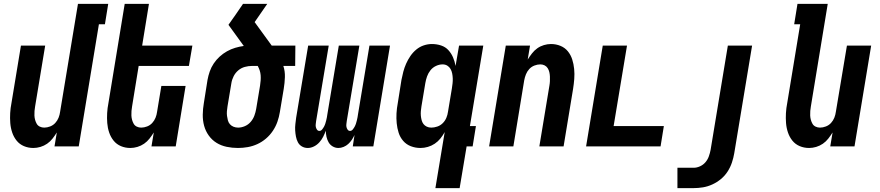

<svg xmlns="http://www.w3.org/2000/svg" viewBox="-20 -755 4540 990"><path d="M152 8Q126 8 103.5 -1.5Q81 -11 66 -29.5Q51 -48 43 -71.5Q35 -95 33 -120.5Q31 -146 32.5 -172Q34 -198 39 -223L88 -520H213L161 -206Q159 -195 158 -183Q157 -171 157.5 -159.5Q158 -148 161 -137Q164 -126 169.5 -116.5Q175 -107 185.5 -102Q196 -97 208 -97Q223 -97 238.5 -103Q254 -109 265 -121Q276 -133 282 -148Q288 -163 290 -179L382 -735H538L521 -630H490L386 0H261L273 -72Q263 -56 251 -40.5Q239 -25 223 -14Q207 -3 188.5 2.5Q170 8 152 8Z M652 8Q626 8 603.5 -1.5Q581 -11 566 -29.5Q551 -48 543 -71.5Q535 -95 533 -120.5Q531 -146 532.5 -172Q534 -198 539 -223L623 -735H748L713 -520H972L954 -415H695L661 -206Q659 -195 658 -183Q657 -171 657.5 -159.5Q658 -148 661 -137Q664 -126 669.5 -116.5Q675 -107 685.5 -102Q696 -97 708 -97Q723 -97 738.5 -103Q754 -109 765 -121Q776 -133 782 -148Q788 -163 790 -179L812 -312H937L886 0H761L773 -72Q763 -56 751 -40.5Q739 -25 723 -14Q707 -3 688.5 2.5Q670 8 652 8Z M1207 8Q1177 8 1148.5 2Q1120 -4 1096.5 -18.5Q1073 -33 1056.5 -56Q1040 -79 1032.5 -106.5Q1025 -134 1025.5 -164Q1026 -194 1031 -223L1050 -343Q1054 -365 1061.5 -386.5Q1069 -408 1082 -427.5Q1095 -447 1112.5 -463Q1130 -479 1150.5 -490.5Q1171 -502 1193 -508.5Q1215 -515 1237 -518L1158 -627Q1177 -654 1196 -681Q1215 -708 1233 -735H1358L1293 -641L1381 -520H1503L1502 -415H1441Q1450 -388 1449 -357.5Q1448 -327 1443 -297L1423 -177Q1419 -152 1410.5 -127.5Q1402 -103 1387 -80.5Q1372 -58 1351.5 -40.5Q1331 -23 1307 -12Q1283 -1 1257.5 3.5Q1232 8 1207 8ZM1208 -97Q1225 -97 1242.5 -104.5Q1260 -112 1272.5 -126.5Q1285 -141 1291.5 -158.5Q1298 -176 1301 -194L1321 -314Q1323 -327 1324 -340.5Q1325 -354 1324 -367Q1323 -380 1319 -392Q1315 -404 1309 -415H1279Q1261 -415 1242.5 -410Q1224 -405 1209 -392.5Q1194 -380 1185 -362.5Q1176 -345 1173 -326L1153 -206Q1151 -194 1150 -181.5Q1149 -169 1150.5 -157.5Q1152 -146 1155 -134.5Q1158 -123 1165.5 -114.5Q1173 -106 1184 -101.5Q1195 -97 1208 -97Z M1567 8Q1550 8 1536.5 0Q1523 -8 1516 -21.5Q1509 -35 1506 -50.5Q1503 -66 1502 -82.5Q1501 -99 1503 -115.5Q1505 -132 1507 -148L1569 -520H1675L1610 -131Q1609 -123 1608 -115Q1607 -107 1608.5 -100Q1610 -93 1614.5 -86.5Q1619 -80 1627 -80Q1635 -80 1641 -87.5Q1647 -95 1651 -102.5Q1655 -110 1657.5 -118Q1660 -126 1662 -134Q1664 -142 1665.5 -150Q1667 -158 1668 -166L1727 -520H1833L1768 -131Q1767 -123 1766 -115Q1765 -107 1766.5 -100Q1768 -93 1772.5 -86.5Q1777 -80 1785 -80Q1793 -80 1799 -87.5Q1805 -95 1809 -102.5Q1813 -110 1815.5 -118Q1818 -126 1820 -134Q1822 -142 1823.5 -150Q1825 -158 1826 -166L1885 -520H1991L1905 0H1799L1808 -59Q1802 -46 1794 -34Q1786 -22 1775.5 -12.5Q1765 -3 1751.5 2.5Q1738 8 1725 8Q1709 8 1695.5 0Q1682 -8 1674.5 -21Q1667 -34 1663.5 -49.5Q1660 -65 1660 -81Q1654 -65 1646.5 -50Q1639 -35 1627 -21.5Q1615 -8 1599 0Q1583 8 1567 8Z M2204 -97Q2219 -97 2235 -102.5Q2251 -108 2263 -120Q2275 -132 2281.5 -147.5Q2288 -163 2290 -179L2310 -299Q2312 -312 2313.5 -325Q2315 -338 2314.5 -351Q2314 -364 2311.5 -376.5Q2309 -389 2303 -399.5Q2297 -410 2286.5 -416.5Q2276 -423 2262 -423Q2245 -423 2228 -415Q2211 -407 2199.5 -392.5Q2188 -378 2182 -361Q2176 -344 2173 -326L2153 -206Q2151 -194 2150 -182Q2149 -170 2150 -158.5Q2151 -147 2154 -135.5Q2157 -124 2163.5 -115.5Q2170 -107 2180.5 -102Q2191 -97 2204 -97ZM2225 215 2273 -74Q2263 -56 2250.5 -40.5Q2238 -25 2221.5 -14Q2205 -3 2186 2.5Q2167 8 2148 8Q2122 8 2098.5 -1Q2075 -10 2059 -28.5Q2043 -47 2035.5 -70.5Q2028 -94 2025.5 -119.5Q2023 -145 2024.5 -171Q2026 -197 2031 -223L2050 -343Q2054 -364 2059.5 -385Q2065 -406 2074 -426.5Q2083 -447 2096 -466Q2109 -485 2126.5 -499.5Q2144 -514 2165 -521Q2186 -528 2207 -528Q2232 -528 2254.5 -520.5Q2277 -513 2292 -496.5Q2307 -480 2316 -459Q2325 -438 2329 -415L2347 -520H2472L2403 -105H2434L2417 0H2386L2350 215Z M2502 0 2588 -520H2713L2701 -448Q2711 -464 2723 -479.5Q2735 -495 2750.5 -506Q2766 -517 2784.5 -522.5Q2803 -528 2821 -528Q2847 -528 2870 -518.5Q2893 -509 2908 -490.5Q2923 -472 2930.5 -448.5Q2938 -425 2940.5 -399.5Q2943 -374 2941 -348Q2939 -322 2935 -297L2886 0H2761L2813 -314Q2815 -325 2815.5 -337Q2816 -349 2815.5 -360.5Q2815 -372 2812.5 -383Q2810 -394 2804 -403.5Q2798 -413 2788 -418Q2778 -423 2766 -423Q2751 -423 2735.5 -417Q2720 -411 2709 -399Q2698 -387 2692 -372Q2686 -357 2683 -341L2627 0Z M3002 0 3088 -520H3213L3144 -105H3403L3386 0Z M3473 215V110H3557Q3573 110 3589.5 102.5Q3606 95 3617.5 81.5Q3629 68 3635 51Q3641 34 3644 18L3733 -520H3858L3766 35Q3762 59 3754 83Q3746 107 3732 129Q3718 151 3697.5 168Q3677 185 3653 196Q3629 207 3604.5 211Q3580 215 3556 215Z M4152 8Q4126 8 4103.5 -1.5Q4081 -11 4066 -29.5Q4051 -48 4043 -71.5Q4035 -95 4033 -120.5Q4031 -146 4032.5 -172Q4034 -198 4039 -223L4106 -630H4075L4092 -735H4248L4161 -206Q4159 -195 4158 -183Q4157 -171 4157.5 -159.5Q4158 -148 4161 -137Q4164 -126 4169.5 -116.5Q4175 -107 4185.5 -102Q4196 -97 4208 -97Q4223 -97 4238.5 -103Q4254 -109 4265 -121Q4276 -133 4282 -148Q4288 -163 4290 -179L4347 -520H4472L4386 0H4261L4273 -72Q4263 -56 4251 -40.5Q4239 -25 4223 -14Q4207 -3 4188.5 2.5Q4170 8 4152 8Z"/></svg>

Font: Iosevka Term Curly Extrabold
Style: Italic
Weight: 800
Italic angle: -9°
Designer: Belleve Invis
Foundry: Belleve Invis
Version: Version 32.3.0